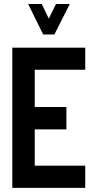

<svg xmlns="http://www.w3.org/2000/svg" viewBox="-20 -916 474 936"><path d="M117.2 -896.5H183.6L217.8 -825.2L252.9 -896.5H320.3L245.1 -748H190.4ZM40 0V-683.6H395.5V-576.2H149.4V-394.5H303.7V-285.2H149.4V-108.4H395.5V0Z"/></svg>

Font: Post No Bills Colombo
Style: Bold
Weight: 700
Designer: Kosala Senevirathne, Siva Puranthara, Lasantha Premarathna, Tharique Azeez
Foundry: Mooniak
Version: Version 1.220 ; ttfautohint (v1.6)